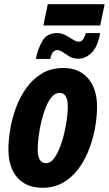

<svg xmlns="http://www.w3.org/2000/svg" viewBox="-20 -882 517 912"><path d="M186 -761 207 -862H477L456 -761ZM150 -602Q161 -654 182.5 -689.5Q204 -725 252 -725Q273 -725 292 -714.5Q311 -704 326.5 -694Q342 -684 354 -684Q366 -684 373 -693Q380 -702 388 -725H456Q443 -657 414 -630Q385 -603 353 -603Q328 -603 310.5 -613.5Q293 -624 279 -634Q265 -644 251 -644Q241 -644 232 -634.5Q223 -625 219 -602ZM182 10Q105 10 62.5 -38.5Q20 -87 20 -173Q20 -216 28.5 -267.5Q37 -319 56 -370.5Q75 -422 105.5 -464.5Q136 -507 179.5 -533Q223 -559 281 -559Q356 -559 398.5 -509.5Q441 -460 441 -375Q441 -327 431.5 -274.5Q422 -222 402.5 -171.5Q383 -121 352.5 -80Q322 -39 279.5 -14.5Q237 10 182 10ZM199 -107Q222 -107 241 -135.5Q260 -164 273.5 -207Q287 -250 294.5 -295.5Q302 -341 302 -375Q302 -441 263 -441Q243 -441 226.5 -422Q210 -403 197.5 -372Q185 -341 176.5 -305Q168 -269 163.5 -234Q159 -199 159 -172Q159 -107 199 -107Z"/></svg>

Font: Noto Sans ExtraCondensed ExtraBold
Style: Italic
Weight: 800
Width: 2
Italic angle: -12°
Designer: Monotype Design Team
Foundry: Monotype Imaging Inc.
Version: Version 2.013; ttfautohint (v1.8.4.7-5d5b)